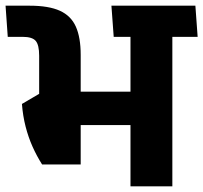

<svg xmlns="http://www.w3.org/2000/svg" viewBox="-43 -661 721 681"><path d="M568.3 -568H419.8V0H568.3ZM388.9 -530.3H658L650 -640.8H380.9ZM360.3 -530.3H643.3L635.2 -640.8H352.2ZM139.8 -217.5H475.7V-335.8H139.8ZM106.3 -77.7H243.2V-328.2H95.9L34.8 -292.3Q38.1 -249.8 47.8 -212Q57.5 -174.3 72.4 -140.9Q87.4 -107.4 106.3 -77.7ZM95.9 -267.1H243.2V-466.2Q243.2 -528.1 226 -566.6Q208.8 -605 169.3 -622.9Q129.7 -640.8 62.1 -640.8H-23.3L-15.5 -530.3H37.4Q71.6 -530.3 83.8 -515.8Q95.9 -501.4 95.9 -463.4Z"/></svg>

Font: Anek Devanagari Medium
Style: Regular
Weight: 500
Designer: Kailash Malviya (Devanagari) & Yesha Goshar (Latin)
Foundry: Ek Type
Version: Version 1.003